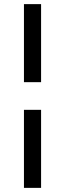

<svg xmlns="http://www.w3.org/2000/svg" viewBox="-20 -774 315 930"><path d="M96 -754H179V-376H96ZM96 -242H179V136H96Z"/></svg>

Font: Roboto Serif 36pt Medium
Style: Regular
Weight: 500
Designer: Greg Gazdowicz
Foundry: Commercial Type
Version: Version 1.008